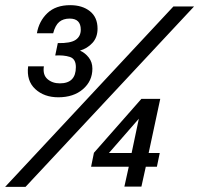

<svg xmlns="http://www.w3.org/2000/svg" viewBox="-58 -724 772 744"><path d="M168 -347Q113 -347 78.5 -379Q44 -411 51 -467H112Q107 -434 126 -417.5Q145 -401 174 -401Q236 -401 236 -464Q236 -496 212.5 -503.5Q189 -511 156 -509L166 -557Q215 -556 235 -569.5Q255 -583 255 -609Q255 -652 212 -652Q187 -652 171.5 -639Q156 -626 148 -595H85Q93 -642 125.5 -673Q158 -704 214 -704Q261 -704 290.5 -680.5Q320 -657 320 -613Q320 -579 300 -557.5Q280 -536 252 -528Q272 -519 286 -501Q300 -483 300 -458Q300 -410 263.5 -378.5Q227 -347 168 -347ZM-38 0 614 -699H694L41 0ZM424 -1 441 -78H295L306 -132L490 -341H563L518 -131H561L550 -78H507L490 -1ZM364 -131H452L480 -264Z"/></svg>

Font: Fragment Mono
Style: Italic
Weight: 400
Italic angle: -12°
Designer: Wei Huang based on Nimbus Sans by URW Studio, based on Helvetica by Max Miedinger.
Foundry: Wei Huang
Version: Version 1.011; ttfautohint (v1.8.4.7-5d5b)